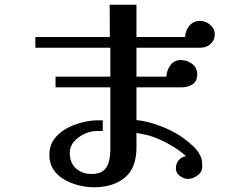

<svg xmlns="http://www.w3.org/2000/svg" viewBox="-20 -769 1040 809"><path d="M885 -625Q885 -600 867.5 -584Q850 -568 825 -568H555V-446H681Q682 -472 698 -494Q714 -516 742 -516Q768 -516 789.5 -500Q811 -484 811 -455Q811 -427 791.5 -414Q772 -401 746 -401H555V-263Q596 -259 640.5 -243.5Q685 -228 720 -208Q737 -199 757 -184Q777 -169 795 -152Q813 -135 821 -118Q829 -105 830.5 -93Q832 -81 832 -66Q832 -44 812 -29.5Q792 -15 772 -15Q755 -15 738 -27.5Q721 -40 721 -59Q721 -79 732.5 -93.5Q744 -108 764 -111Q735 -137 697.5 -158.5Q660 -180 623 -193Q607 -199 589.5 -202Q572 -205 555 -209V-148Q555 -62 506.5 -21Q458 20 375 20Q345 20 312.5 12Q280 4 251.5 -12Q223 -28 205.5 -54Q188 -80 188 -116Q188 -154 207.5 -181.5Q227 -209 258.5 -226.5Q290 -244 325.5 -253Q361 -262 392 -262H413V-217H387Q363 -217 336.5 -205Q310 -193 292 -172.5Q274 -152 274 -125Q274 -83 300 -59.5Q326 -36 366 -36Q400 -36 417 -51Q434 -66 439.5 -90.5Q445 -115 445 -143V-401H214V-446H445V-568H129V-613H443L442 -749H555V-613H760Q761 -640 778 -660.5Q795 -681 823 -681Q846 -681 865.5 -664.5Q885 -648 885 -625Z"/></svg>

Font: Kaisei Decol
Style: Bold
Weight: 700
Designer: Font-Kai, 金井和夫
Foundry: KAZUO KANAI
Version: Version 5.003